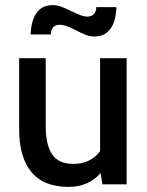

<svg xmlns="http://www.w3.org/2000/svg" viewBox="-20 -722 576 752"><path d="M55 -216V-494H159V-230Q159 -154 184.5 -117Q210 -80 267 -80Q300 -80 327 -92.5Q354 -105 372 -130V-494H476V0H381L374 -44Q326 10 249 10Q151 10 103 -48Q55 -106 55 -216ZM276 -604Q272 -606 258.5 -612.5Q245 -619 233.5 -622Q222 -625 213 -625Q197 -625 188 -614.5Q179 -604 179 -587H100Q102 -643 124 -672.5Q146 -702 186 -702Q203 -702 220.5 -695.5Q238 -689 260 -678Q281 -668 295.5 -662.5Q310 -657 323 -657Q339 -657 348 -667Q357 -677 357 -694H436Q434 -638 412 -608.5Q390 -579 350 -579Q333 -579 316 -585.5Q299 -592 276 -604Z"/></svg>

Font: Cabin Medium
Style: Regular
Weight: 500
Designer: Pablo Impallari
Foundry: Pablo Impallari. http://www.impallari.com Igino Marini. http://www.ikern.com
Version: Version 2.001